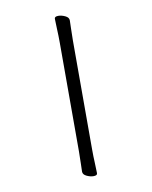

<svg xmlns="http://www.w3.org/2000/svg" viewBox="-81 -766 663 837"><g transform="rotate(-10 250.0 -347.5)"><path d="M221 -589Q221 -620 219.5 -649Q218 -678 218 -695Q218 -705 235 -705Q249 -705 265 -697.5Q281 -690 281 -677Q281 -665 280 -639.5Q279 -614 279 -588V-106Q279 -75 280.5 -46Q282 -17 282 0Q282 10 265 10Q251 10 235 2.5Q219 -5 219 -18Q219 -30 220 -55.5Q221 -81 221 -107Z"/></g></svg>

Font: Moon Stars Kai T HW Light
Style: Regular
Weight: 300
Designer: GuiWonder
Version: Version 1.101